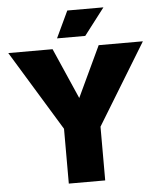

<svg xmlns="http://www.w3.org/2000/svg" viewBox="-61 -977 855 1029"><g transform="rotate(-5 367.0 -462.5)"><path d="M534.2 -924.8 423.8 -780.8H272L339.8 -924.8ZM729 -725.1 462.9 -289.1V0H267.1V-294.9L4.9 -725.1H243.2L362.8 -452.1L491.2 -725.1Z"/></g></svg>

Font: Stilu Bold
Style: Regular
Weight: 700
Designer: Genilson Lima Santos
Foundry: Genilson Lima Santos
Version: Version 1.200;PS 001.200;hotconv 1.0.88;makeotf.lib2.5.64775